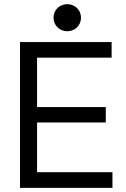

<svg xmlns="http://www.w3.org/2000/svg" viewBox="-20 -902 603 922"><path d="M237 -817C237 -780 266 -752 303 -752C340 -752 369 -780 369 -817C369 -854 340 -882 303 -882C266 -882 237 -854 237 -817ZM76 -700V0H520V-75H158V-314H488V-388H158V-625H516V-700Z"/></svg>

Font: Space Text
Style: Regular
Weight: 400
Designer: Florian Karsten (Space Text), Colophon Foundry (Space Mono)
Foundry: Florian Karsten
Version: Version 1.003;PS 001.003;hotconv 1.0.88;makeotf.lib2.5.64775